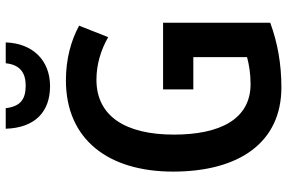

<svg xmlns="http://www.w3.org/2000/svg" viewBox="-182 -786 979 654"><g transform="rotate(-90 307.0 -459.5)"><path d="M489 -929H418C413 -879 384 -861 342 -861C295 -861 271 -879 265 -929H195C198 -831 251 -778 340 -778C428 -778 486 -837 489 -929ZM329 -393V-290H439V-107C413 -100 382 -95 347 -95C227 -95 175 -200 175 -356C175 -523 239 -620 362 -620C414 -620 463 -605 507 -580L546 -679C495 -707 431 -724 360 -724C158 -724 49 -579 49 -359C49 -134 148 10 336 10C416 10 488 -3 556 -28V-393Z"/></g></svg>

Font: Noto Sans Lao Condensed SemiBold
Style: Regular
Weight: 600
Width: 3
Designer: Monotype Design Team
Foundry: Monotype Imaging Inc.
Version: Version 2.003